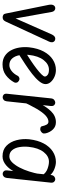

<svg xmlns="http://www.w3.org/2000/svg" viewBox="508 -969 462 1518"><g transform="rotate(90 739.0 -210.0)"><path d="M87 -25 18 -366Q14 -390 22 -403Q30 -416 46 -416Q55 -416 63 -409.5Q71 -403 74 -390L129 -84L119 -87L253 -390Q261 -405 269 -410.5Q277 -416 286 -416Q297 -416 304.5 -410Q312 -404 314 -393Q316 -382 309 -367L150 -23Q143 -9 135 -4.5Q127 0 116 0Q106 0 97.5 -5.5Q89 -11 87 -25Z M489 1Q450 1 422.5 -17Q395 -35 378.5 -65Q362 -95 356 -132.5Q350 -170 354 -209Q362 -278 387.5 -325Q413 -372 451 -396.5Q489 -421 533 -421Q562 -421 587.5 -409.5Q613 -398 629 -379.5Q645 -361 645 -339Q645 -316 622.5 -288.5Q600 -261 564 -233Q528 -205 487.5 -178.5Q447 -152 411 -129L404 -187Q431 -204 462.5 -225Q494 -246 522 -267.5Q550 -289 567.5 -306.5Q585 -324 585 -334Q585 -345 572 -355.5Q559 -366 531 -366Q488 -366 455 -324Q422 -282 414 -206Q410 -167 416.5 -132Q423 -97 442.5 -75Q462 -53 495 -53Q518 -53 541 -70.5Q564 -88 580 -120Q585 -129 596.5 -132Q608 -135 619 -128Q630 -122 633 -111Q636 -100 631 -91Q609 -51 574 -25Q539 1 489 1Z M749 0Q737 0 728.5 -8Q720 -16 721 -32L758 -384Q760 -400 770.5 -408Q781 -416 792 -416Q803 -416 811.5 -407Q820 -398 818 -380L781 -32Q779 -16 769.5 -8Q760 0 749 0ZM1016 -301Q1006 -295 993 -298Q980 -301 978 -311Q974 -331 966 -346.5Q958 -362 942 -362Q918 -362 893 -339Q868 -316 839 -266.5Q810 -217 773 -135L784 -266Q821 -343 859 -382Q897 -421 946 -421Q981 -421 1003.5 -397.5Q1026 -374 1034 -341Q1038 -324 1032 -315Q1026 -306 1016 -301Z M1216 1Q1164 1 1132.5 -30Q1101 -61 1088.5 -109Q1076 -157 1081 -209Q1089 -278 1114.5 -325Q1140 -372 1178 -396.5Q1216 -421 1260 -421Q1286 -421 1316.5 -409Q1347 -397 1369 -372L1363 -317Q1346 -343 1315 -354.5Q1284 -366 1258 -366Q1215 -366 1182 -324Q1149 -282 1141 -206Q1137 -167 1143 -132Q1149 -97 1167.5 -75Q1186 -53 1217 -53Q1242 -53 1264 -75.5Q1286 -98 1304.5 -133.5Q1323 -169 1336 -210.5Q1349 -252 1356 -290L1339 -97Q1329 -76 1316 -58.5Q1303 -41 1287 -27.5Q1271 -14 1253.5 -6.5Q1236 1 1216 1ZM1355 0Q1343 0 1334.5 -8.5Q1326 -17 1327 -33L1364 -384Q1366 -400 1376 -408Q1386 -416 1397 -416Q1408 -416 1417 -407Q1426 -398 1424 -380L1387 -33Q1385 -17 1375.5 -8.5Q1366 0 1355 0Z"/></g></svg>

Font: Edu SA Beginner
Style: Regular
Weight: 400
Designer: Tina and Corey Anderson
Foundry: Google for Education
Version: Version 1.003